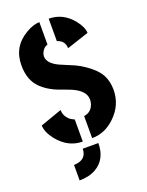

<svg xmlns="http://www.w3.org/2000/svg" viewBox="-162 -764 793 1037"><g transform="rotate(-20 235.0 -245.0)"><path d="M110.4 194.3V105.5Q183.6 103.5 184.6 39.1H274.4Q274.4 131.8 205.1 171.9Q166 194.3 110.4 194.3ZM19.5 -154.3 143.6 -198.2Q143.6 -173.8 157.2 -155.3Q170.9 -136.7 184.6 -130.9L198.2 -124V2.9Q115.2 2.9 56.6 -69.3Q20.5 -115.2 19.5 -154.3ZM27.3 -496.1Q27.3 -603.5 119.1 -657.2Q161.1 -682.6 198.2 -683.6V-554.7Q173.8 -547.9 162.1 -519.5Q158.2 -510.7 158.2 -501Q158.2 -460.9 217.8 -432.6Q230.5 -426.8 258.8 -415Q305.7 -396.5 325.2 -384.8Q404.3 -337.9 430.7 -289.1Q450.2 -251 450.2 -204.1Q450.2 -115.2 382.8 -51.8Q325.2 2.9 252 2.9V-124Q290 -128.9 305.7 -164.1Q312.5 -179.7 312.5 -198.2Q312.5 -248 238.3 -280.3Q224.6 -286.1 195.3 -296.9Q161.1 -308.6 147.5 -315.4Q63.5 -355.5 40 -418.9Q27.3 -453.1 27.3 -496.1ZM252 -554.7V-683.6Q334 -683.6 389.6 -614.3Q421.9 -573.2 422.9 -540L295.9 -498Q295.9 -539.1 255.9 -553.7Q252 -554.7 252 -554.7Z"/></g></svg>

Font: Post No Bills Colombo ExtraBold
Style: Regular
Weight: 800
Designer: Kosala Senevirathne, Siva Puranthara, Lasantha Premarathna, Tharique Azeez
Foundry: Mooniak
Version: Version 1.220 ; ttfautohint (v1.6)